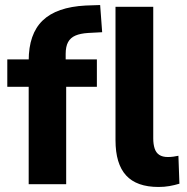

<svg xmlns="http://www.w3.org/2000/svg" viewBox="-20 -732 745 763"><path d="M94 0V-387H9V-496H135L94 -455V-491Q94 -597 149.5 -650.5Q205 -704 320 -710L378 -712L386 -604L330 -601Q299 -599 279.5 -590.5Q260 -582 250.5 -564.5Q241 -547 241 -518V-474L214 -496H365V-387H243V0ZM610 11Q523 11 481 -35Q439 -81 439 -175V-705H589V-182Q589 -159 594.5 -142Q600 -125 613 -116.5Q626 -108 647 -108Q658 -108 669 -109.5Q680 -111 689 -113L693 -2Q673 4 653 7.5Q633 11 610 11Z"/></svg>

Font: Nunito Sans 10pt SemiCondensed ExtraBold
Style: Regular
Weight: 800
Width: 4
Designer: Vernon Adams
Foundry: Vernon Adams
Version: Version 3.101;gftools[0.9.27]